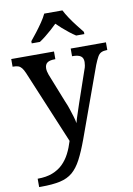

<svg xmlns="http://www.w3.org/2000/svg" viewBox="-106 -831 782 1132"><g transform="rotate(-10 285.0 -265.0)"><path d="M34 186Q86 186 123 171.5Q160 157 185.5 132Q211 107 228.5 73Q246 39 258 -1L75 -439Q66 -460 57 -471Q48 -482 36.5 -486Q25 -490 6 -490H3V-536H259V-490H255Q225 -490 210.5 -479.5Q196 -469 196 -445Q196 -437 198 -427.5Q200 -418 204 -407L273 -233Q283 -211 291.5 -185Q300 -159 307 -136Q314 -113 316 -97Q323 -124 333 -152.5Q343 -181 351 -207L417 -399Q422 -411 424 -423.5Q426 -436 426 -444Q426 -469 410.5 -479.5Q395 -490 363 -490H359V-536H570V-490H566Q548 -490 534.5 -484Q521 -478 511.5 -461Q502 -444 490 -414L339 3Q313 74 289 119.5Q265 165 235 190.5Q205 216 160 226Q115 236 46 236H34ZM138 -619Q154 -638 174 -664Q194 -690 212.5 -717Q231 -744 241 -766H350Q361 -744 379 -717Q397 -690 417.5 -664Q438 -638 453 -619V-606H404Q387 -617 367 -632.5Q347 -648 328.5 -664.5Q310 -681 295 -696Q280 -681 261.5 -664.5Q243 -648 223.5 -632.5Q204 -617 187 -606H138Z"/></g></svg>

Font: Noto Rashi Hebrew Medium
Style: Regular
Weight: 500
Version: Version 1.006